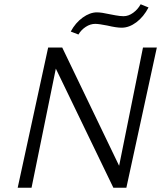

<svg xmlns="http://www.w3.org/2000/svg" viewBox="-20 -881 767 901"><path d="M206 -658H272L539 -103L651 -658H716L573 0H512L242 -559L128 0H63ZM435 -823Q456 -823 496 -814Q501 -813 522.5 -809Q544 -805 560 -805Q583 -805 605 -821Q627 -837 640 -861L677 -846Q654 -802 620 -776.5Q586 -751 551 -751Q526 -751 484 -761Q444 -769 427 -769Q404 -769 382.5 -755Q361 -741 348 -719L312 -733Q334 -774 368 -798.5Q402 -823 435 -823Z"/></svg>

Font: LXGW Bright GB
Style: Italic
Weight: 400
Italic angle: -12°
Designer: Christian Thalmann (Catharsis Fonts)
Foundry: LXGW / Christian Thalmann (Catharsis Fonts) / Fontworks Inc.
Version: Version 5.510